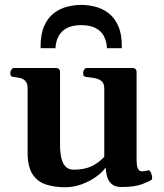

<svg xmlns="http://www.w3.org/2000/svg" viewBox="-20 -768 686 801"><path d="M252 13.2Q209 13.2 173.3 2.2Q137.7 -8.8 116.5 -40Q95.2 -71.3 95.2 -131.8V-398.9Q95.2 -419.9 86.4 -429.4Q77.6 -439 65.2 -442.1Q52.7 -445.3 40.5 -446.3Q30.3 -447.3 26.6 -450.4Q22.9 -453.6 22.9 -464.4Q22.9 -469.7 27.3 -477.1Q31.7 -484.4 39.6 -484.4H212.4Q230.5 -484.4 230.5 -466.8V-161.6Q230.5 -134.3 235.4 -111.3Q240.2 -88.4 252.4 -74.2Q264.6 -60.1 287.6 -60.1Q331.5 -60.1 361.3 -74.2Q391.1 -88.4 415 -113.8V-398.9Q415 -419.9 404.1 -429.2Q393.1 -438.5 376.5 -441.7Q359.9 -444.8 344.2 -446.3Q334 -447.3 330.3 -450.4Q326.7 -453.6 326.7 -464.4Q326.7 -469.7 330.8 -477.1Q335 -484.4 343.3 -484.4H531.7Q549.8 -484.4 549.8 -466.8V-106.4Q549.8 -71.8 556.4 -62.5Q563 -53.2 570.8 -53.2Q577.6 -53.2 584 -54Q590.3 -54.7 595.7 -57.1Q604 -60.5 609.4 -48.3Q614.7 -36.1 614.7 -26.4Q614.7 -20 612.3 -18.1Q603.5 -11.2 572.3 0.5Q541 12.2 486.3 12.2Q459 12.2 445.1 -1Q431.2 -14.2 426.3 -33Q421.4 -51.8 420.9 -69.3Q407.2 -49.3 380.6 -30.3Q354 -11.2 320.3 1Q286.6 13.2 252 13.2ZM318.8 -747.6Q346.7 -747.6 376.7 -740.2Q406.7 -732.9 432.6 -713.4Q458.5 -693.8 473.9 -658.2Q489.3 -622.6 488.3 -566.9H426.3Q424.8 -596.7 412.8 -618.4Q400.9 -640.1 377.4 -651.6Q354 -663.1 318.8 -663.1Q283.7 -663.1 260.5 -651.6Q237.3 -640.1 225.1 -618.4Q212.9 -596.7 211.4 -566.9H149.4Q148.4 -622.6 163.8 -658.2Q179.2 -693.8 205.1 -713.4Q231 -732.9 261 -740.2Q291 -747.6 318.8 -747.6Z"/></svg>

Font: Gelasio SemiBold
Style: Regular
Weight: 600
Designer: Eben Sorkin
Foundry: Eben Sorkin
Version: Version 1.008